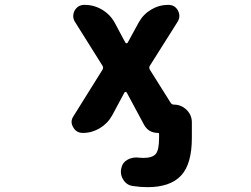

<svg xmlns="http://www.w3.org/2000/svg" viewBox="-20 -567 1040 795"><path d="M590.8 208Q560.5 208 529.3 203.1Q503.9 199.2 490.2 176.8Q480.5 161.1 480.5 143.6Q480.5 136.7 482.4 128.9Q487.3 105.5 508.8 93.8Q525.4 85 544.9 85Q549.8 85 555.7 85.9Q564.5 86.9 573.2 86.9Q611.3 86.9 625 70.3Q638.7 53.7 638.7 3.9V-11.7Q638.7 -16.6 634.8 -16.6Q594.7 -16.6 576.2 -50.8L504.9 -183.6Q502.9 -186.5 500 -186.5Q497.1 -186.5 495.1 -183.6L444.3 -88.9Q425.8 -55.7 393.1 -36.1Q360.4 -16.6 323.2 -16.6Q295.9 -16.6 283.2 -40Q276.4 -50.8 276.4 -62.5Q276.4 -74.2 284.2 -85.9L404.3 -278.3Q409.2 -287.1 404.3 -294.9L291 -475.6Q283.2 -487.3 283.2 -500Q283.2 -511.7 289.1 -523.4Q302.7 -546.9 330.1 -546.9Q369.1 -546.9 402.8 -526.9Q436.5 -506.8 455.1 -472.7L499 -390.6Q501 -387.7 503.9 -387.7Q506.8 -387.7 508.8 -390.6L554.7 -474.6Q573.2 -507.8 606 -527.3Q638.7 -546.9 676.8 -546.9Q704.1 -546.9 716.8 -523.4Q722.7 -512.7 722.7 -501Q722.7 -489.3 715.8 -477.5L600.6 -294.9Q595.7 -287.1 600.6 -278.3L686.5 -141.6Q691.4 -133.8 700.2 -133.8Q730.5 -133.8 752.4 -112.3Q774.4 -90.8 774.4 -60.5V3.9Q774.4 112.3 729.5 160.2Q684.6 208 590.8 208Z"/></svg>

Font: Rounded-X Mgen+ 2m bold
Style: Bold
Weight: 700
Designer: [Source Han Sans]
Ryoko NISHIZUKA  (kana & ideographs); Paul D. Hunt (Latin, Greek & Cyrillic); Wenlong ZHANG  (bopomofo
Version: Version 1.059.20150602